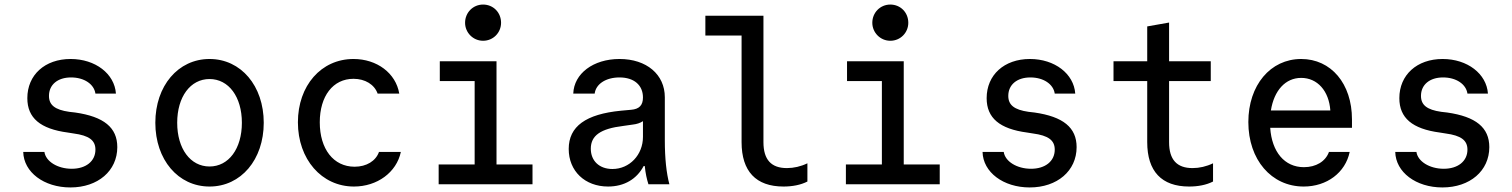

<svg xmlns="http://www.w3.org/2000/svg" viewBox="-20 -809 6640 843"><path d="M82 -142C84 -53 173 14 289 14C410 14 495 -59 495 -163C495 -249 436 -297 310 -315L284 -318C221 -327 195 -348 195 -388C195 -437 233 -469 292 -469C349 -469 393 -440 399 -398H489C483 -485 399 -550 290 -550C177 -550 100 -480 100 -378C100 -291 157 -243 278 -227L303 -223C371 -214 399 -193 399 -152C399 -101 357 -68 295 -68C233 -68 181 -100 175 -142Z M900 10C1038 10 1138 -108 1138 -270C1138 -432 1038 -550 900 -550C762 -550 662 -432 662 -270C662 -108 762 10 900 10ZM900 -78C816 -78 758 -156 758 -270C758 -384 816 -462 900 -462C984 -462 1042 -384 1042 -270C1042 -156 984 -78 900 -78Z M1644 -142C1630 -102 1589 -77 1537 -77C1444 -77 1384 -155 1384 -272C1384 -387 1442 -463 1532 -463C1583 -463 1624 -438 1638 -398H1733C1718 -488 1635 -550 1532 -550C1390 -550 1288 -433 1288 -272C1288 -110 1392 10 1534 10C1636 10 1721 -52 1740 -142Z M1906 0H2318V-87H2160V-540H1911V-453H2064V-87H1906ZM2022 -709C2022 -666 2057 -630 2101 -630C2146 -630 2180 -666 2180 -709C2180 -754 2146 -789 2101 -789C2057 -789 2022 -754 2022 -709Z M2803 -381C2803 -347 2787 -330 2751 -327L2707 -323C2552 -308 2477 -254 2477 -155C2477 -58 2548 10 2650 10C2721 10 2776 -23 2806 -80H2811C2814 -48 2820 -22 2827 0H2919C2906 -49 2899 -113 2899 -193V-382C2899 -482 2819 -550 2700 -550C2585 -550 2500 -486 2497 -398H2591C2596 -440 2640 -469 2700 -469C2764 -469 2803 -435 2803 -381ZM2803 -277V-208C2803 -129 2744 -67 2669 -67C2611 -67 2574 -103 2574 -156C2574 -214 2617 -244 2716 -256L2758 -262C2776 -264 2791 -269 2803 -277Z M3332 -185V-740H3077V-653H3236V-185C3236 -57 3299 10 3420 10C3459 10 3496 3 3525 -12V-92C3496 -78 3465 -71 3435 -71C3366 -71 3332 -108 3332 -185Z M3694 0H4106V-87H3948V-540H3699V-453H3852V-87H3694ZM3810 -709C3810 -666 3845 -630 3889 -630C3934 -630 3968 -666 3968 -709C3968 -754 3934 -789 3889 -789C3845 -789 3810 -754 3810 -709Z M4294 -142C4296 -53 4385 14 4501 14C4622 14 4707 -59 4707 -163C4707 -249 4648 -297 4522 -315L4496 -318C4433 -327 4407 -348 4407 -388C4407 -437 4445 -469 4504 -469C4561 -469 4605 -440 4611 -398H4701C4695 -485 4611 -550 4502 -550C4389 -550 4312 -480 4312 -378C4312 -291 4369 -243 4490 -227L4515 -223C4583 -214 4611 -193 4611 -152C4611 -101 4569 -68 4507 -68C4445 -68 4393 -100 4387 -142Z M5113 -185V-453H5296V-540H5113V-710L5017 -693V-540H4869V-453H5017V-185C5017 -57 5080 10 5201 10C5240 10 5277 3 5306 -12V-92C5277 -78 5246 -71 5216 -71C5147 -71 5113 -108 5113 -185Z M5557 -248H5916V-285C5916 -442 5824 -550 5693 -550C5558 -550 5461 -435 5461 -273C5461 -108 5562 10 5704 10C5806 10 5887 -51 5906 -142H5815C5800 -100 5758 -75 5705 -75C5620 -75 5564 -142 5557 -248ZM5693 -467C5764 -467 5815 -410 5821 -324H5560C5574 -412 5624 -467 5693 -467Z M6106 -142C6108 -53 6197 14 6313 14C6434 14 6519 -59 6519 -163C6519 -249 6460 -297 6334 -315L6308 -318C6245 -327 6219 -348 6219 -388C6219 -437 6257 -469 6316 -469C6373 -469 6417 -440 6423 -398H6513C6507 -485 6423 -550 6314 -550C6201 -550 6124 -480 6124 -378C6124 -291 6181 -243 6302 -227L6327 -223C6395 -214 6423 -193 6423 -152C6423 -101 6381 -68 6319 -68C6257 -68 6205 -100 6199 -142Z"/></svg>

Font: CommitMono
Style: 500Regular
Weight: 500
Monospace: yes
Designer: Eigil Nikolajsen
Foundry: Eigil Nikolajsen
Version: Version 1.143